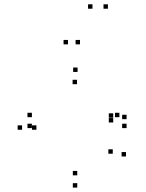

<svg xmlns="http://www.w3.org/2000/svg" viewBox="-20 -828 660 870"><path d="M330 22V2H310V22ZM551 -119V-139H531V-119ZM491 -131.5V-151.5H471V-131.5ZM330 -33.5V-53.5H310V-33.5ZM145 -240V-260H125V-240ZM329 -446.5V-466.5H309V-446.5ZM493 -294.5V-314.5H473V-294.5ZM493 -273V-293H473V-273ZM521 -297V-317H501V-297ZM124.5 -297V-317H104.5V-297ZM124.5 -247.5V-267.5H104.5V-247.5ZM553.5 -247.5V-267.5H533.5V-247.5ZM553.5 -288V-308H533.5V-288ZM331.5 -502V-522H311.5V-502ZM80 -240V-260H60V-240ZM399 -788.5V-808.5H379V-788.5ZM469 -788.5V-808.5H449V-788.5ZM342.5 -627V-647H322.5V-627ZM288 -627V-647H268V-627Z"/></svg>

Font: Monaspace Neon Dots Var
Style: Regular
Weight: 400
Designer: Riley Cran and the Lettermatic Team
Version: Version 1.100 (Monaspace Neon Dots)